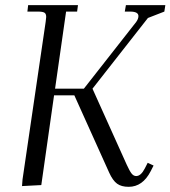

<svg xmlns="http://www.w3.org/2000/svg" viewBox="-20 -722 665 749"><path d="M65.9 3.9 67.9 -22 158.2 -637.2Q160.2 -650.9 160.2 -655.8Q160.2 -668.5 153.3 -672.6Q146.5 -676.8 127.9 -676.8H86.9L89.8 -702.1H284.2L280.8 -676.8H237.8L194.8 -376H307.1L511.2 -636.2Q520 -648.4 520 -659.2Q520 -676.8 487.8 -676.8H466.8L471.2 -702.1H625L621.1 -676.8L557.1 -651.9L340.8 -376L474.1 -80.1Q485.4 -55.2 493.2 -45.2Q501 -35.2 511.2 -35.2Q529.8 -35.2 544.9 -64.9L556.2 -86.9L579.1 -76.2L567.9 -54.2Q536.6 6.8 481.9 6.8Q453.6 6.8 436.8 -5.4Q419.9 -17.6 405.8 -48.8L270 -350.1H190.9L141.1 0Z"/></svg>

Font: Dihjauti S
Style: Italic
Weight: 400
Italic angle: -9°
Designer: T. Christopher White
Version: Version 3.0.0